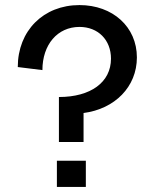

<svg xmlns="http://www.w3.org/2000/svg" viewBox="-20 -736 601 756"><path d="M212 -354V-177H309V-291C432 -307 519 -394 519 -510C519 -630 424 -716 293 -716C151 -716 50 -615 50 -472L147 -460C147 -560 206 -630 293 -630C366 -630 417 -579 417 -505C417 -412 337 -354 212 -354ZM204 0H318V-103H204Z"/></svg>

Font: Uncut Sans Medium
Style: Regular
Weight: 500
Designer: Kasper Nordkvist
Foundry: UNCUT.wtf
Version: Version 1.304;Glyphs 3.2 (3246)